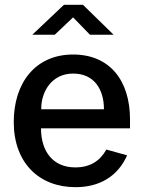

<svg xmlns="http://www.w3.org/2000/svg" viewBox="-20 -766 599 796"><path d="M519 -234V-271C519 -431 436 -540 283 -540C128 -540 37 -424 37 -260C37 -91 142 10 293 10C392 10 468 -34 507 -122L421 -146C394 -98 353 -72 292 -72C199 -72 150 -139 150 -234ZM451 -622 324 -746H245L114 -622H207L283 -694L353 -622ZM151 -313C150 -385 194 -461 283 -461C371 -461 411 -395 411 -313Z"/></svg>

Font: Cheyenne Sans Medium
Style: Regular
Weight: 500
Designer: The Public Sans project authors (U.S. Web Design System), Libre Franklin designed by Pablo Impallari and Rodrigo Fuenzal
Foundry: The Cheyenne Sans Project Authors
Version: Version 2.007